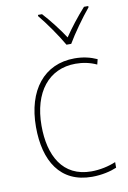

<svg xmlns="http://www.w3.org/2000/svg" viewBox="-87 -816 588 879"><g transform="rotate(-10 207.0 -376.5)"><path d="M258 -606H280C305 -649 352 -715 387 -757V-763H367C331 -723 296 -678 269 -638C243 -678 205 -727 172 -763H153V-757C185 -719 233 -650 258 -606ZM269 10C314 10 356 0 384 -12V-38C351 -24 310 -15 270 -15C137 -15 81 -121 81 -260C81 -416 159 -513 283 -513C316 -513 349 -507 381 -492L387 -516C356 -530 323 -538 283 -538C141 -538 55 -429 55 -259C55 -101 121 10 269 10Z"/></g></svg>

Font: Noto Sans Hebrew SemiCondensed Thin
Style: Regular
Weight: 100
Width: 4
Designer: Monotype Design Team
Foundry: Monotype Imaging Inc.
Version: Version 2.004